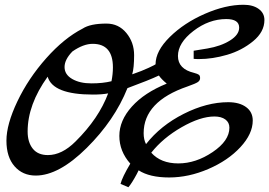

<svg xmlns="http://www.w3.org/2000/svg" viewBox="-20 -743 1130 806"><path d="M1090 -659Q1090 -609 1042.5 -570Q995 -531 933.5 -513Q872 -495 815 -495Q800 -495 793 -496V-530Q795 -530 851 -539.5Q907 -549 945.5 -573Q984 -597 984 -627Q984 -663 930 -663Q857 -663 792 -613Q727 -563 727 -508Q727 -453 795 -437Q810 -433 815 -429Q820 -425 820 -415Q820 -405 810.5 -398.5Q801 -392 767 -380Q583 -317 583 -184Q583 -157 593 -138Q654 -216 751 -265Q848 -314 938 -314Q985 -314 1013 -293.5Q1041 -273 1041 -237Q1041 -181 989 -125Q937 -69 854.5 -33.5Q772 2 690 2Q608 2 562 -28Q561 -27 554 -12Q533 27 519 43L486 29Q493 1 527 -56Q481 -108 481 -172.5Q481 -237 533.5 -295.5Q586 -354 680 -392Q657 -411 647 -426Q607 -407 515 -373Q461 -238 344 -122Q227 -6 130 -6Q75 -6 41 -45Q7 -84 7 -152.5Q7 -221 53 -317.5Q99 -414 174 -498.5Q249 -583 327 -623Q359 -644 427 -644Q478 -644 510.5 -604.5Q543 -565 543 -511.5Q543 -458 535 -431Q576 -445 604.5 -458.5Q633 -472 633 -473Q633 -529 693 -588Q753 -647 840 -685Q927 -723 1002 -723Q1042 -723 1066 -705.5Q1090 -688 1090 -659ZM297 -149Q395 -246 434 -351Q409 -346 370 -346Q202 -346 180 -421Q96 -304 96 -191Q96 -146 117.5 -119Q139 -92 181 -92Q240 -92 297 -149ZM880 -254Q821 -254 742.5 -209Q664 -164 615 -102Q655 -57 728.5 -57Q802 -57 872.5 -104.5Q943 -152 943 -207Q943 -229 926 -241.5Q909 -254 880 -254ZM284 -527Q251 -493 251 -461.5Q251 -430 283 -411.5Q315 -393 363.5 -393Q412 -393 448 -402Q454 -432 454 -460Q454 -559 369 -559Q330 -559 284 -527Z"/></svg>

Font: Marck Script
Style: Regular
Weight: 400
Designer: Denis Masharov, Marck Fogel
Foundry: Denis Masharov
Version: Version 1.002